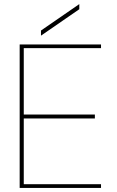

<svg xmlns="http://www.w3.org/2000/svg" viewBox="-20 -917 571 937"><path d="M76 0V-700H473V-682H96V-358H443V-339H96V-18H473V0ZM180 -743V-768L367 -897V-872Z"/></svg>

Font: DM Sans 24pt Thin
Style: Regular
Weight: 250
Designer: Colophon Foundry, Jonny Pinhorn
Foundry: Colophon Foundry
Version: Version 4.004;gftools[0.9.30]